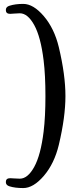

<svg xmlns="http://www.w3.org/2000/svg" viewBox="-20 -787 390 980"><path d="M280.3 -47.9Q257.3 47.9 203.9 110.4Q150.4 172.9 98.6 172.9Q56.6 172.9 28.8 164.1Q9.8 158.7 9.8 142.1Q9.8 122.6 31.7 122.6Q39.6 122.6 54 123.8Q68.4 125 81.1 125Q121.6 125 154.8 64.7Q188 4.4 202.6 -115.2Q211.9 -190.9 211.9 -296.9Q211.9 -403.3 202.6 -479Q188 -598.6 154.8 -658.9Q121.6 -719.2 81.1 -719.2Q68.4 -719.2 54.2 -717.8Q40 -716.3 31.7 -716.3Q9.8 -716.3 9.8 -735.8Q9.8 -752.4 28.8 -757.8Q58.1 -767.1 98.6 -767.1Q150.4 -767.1 203.9 -704.3Q257.3 -641.6 280.3 -545.9Q314 -404.3 314 -296.9Q314 -189.5 280.3 -47.9Z"/></svg>

Font: Cooper*
Style: Regular
Weight: 400
Designer: Owen Earl
Foundry: indestructible type*
Version: Version 0.001